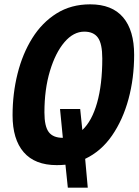

<svg xmlns="http://www.w3.org/2000/svg" viewBox="-20 -746 640 886"><path d="M242 16Q141 16 89.5 -43.5Q38 -103 38 -214Q38 -314 61 -406Q84 -498 129 -570Q174 -642 241 -684Q308 -726 396 -726Q497 -726 548 -666Q599 -606 599 -493Q599 -385 573 -289Q547 -193 497 -120.5Q447 -48 373 -13L385 120H293L282 14Q263 16 242 16ZM185 -227Q185 -163 205 -136.5Q225 -110 270 -110L257 -243H350L360 -146Q404 -187 428 -271.5Q452 -356 452 -476Q452 -544 432 -572Q412 -600 369 -600Q319 -600 277.5 -551.5Q236 -503 210.5 -418.5Q185 -334 185 -227Z"/></svg>

Font: Geist Mono
Style: Bold Italic
Weight: 700
Italic angle: -12°
Monospace: yes
Designer: Basement.studio, Andrés Briganti, Mateo Zaragoza
Foundry: Basement.studio, Vercel, Andrés Briganti, Guido Ferreyra, Mateo Zaragoza
Version: Version 1.500; ttfautohint (v1.8.4.7-5d5b)